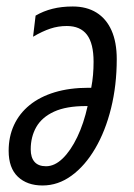

<svg xmlns="http://www.w3.org/2000/svg" viewBox="-20 -565 415 595"><path d="M111.8 9.8Q64 9.8 35.4 -17.3Q6.8 -44.4 6.8 -97.7Q6.8 -141.6 23.4 -177.5Q40 -213.4 71.8 -239.3Q103.5 -265.1 149.7 -279.1Q195.8 -293 254.9 -293H262.7Q266.6 -313 268.3 -333Q270 -353 270 -373.5Q270 -430.2 249.5 -457.3Q229 -484.4 187 -484.4Q160.2 -484.4 136 -476.3Q111.8 -468.3 82.5 -451.2L90.3 -516.6Q114.7 -530.8 142.8 -537.8Q170.9 -544.9 205.6 -544.9Q248.5 -544.9 279.1 -525.9Q309.6 -506.8 325.7 -470.5Q341.8 -434.1 341.8 -381.8Q341.8 -300.8 324.2 -229.7Q306.6 -158.7 275.1 -105Q243.7 -51.3 201.9 -20.8Q160.2 9.8 111.8 9.8ZM122.6 -49.8Q149.4 -49.8 174.3 -74Q199.2 -98.1 219.5 -140.4Q239.7 -182.6 251.5 -236.3H246.1Q185.1 -236.3 147.5 -219Q109.9 -201.7 92.5 -171.4Q75.2 -141.1 75.2 -102.1Q75.2 -76.7 87.2 -63.2Q99.1 -49.8 122.6 -49.8Z"/></svg>

Font: Open Sans Condensed
Style: Italic
Weight: 400
Width: 3
Italic angle: -12°
Designer: Monotype Design Team
Foundry: Monotype Imaging Inc.
Version: Version 3.000